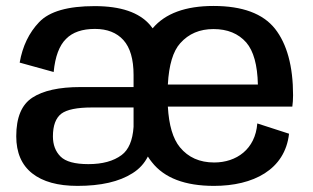

<svg xmlns="http://www.w3.org/2000/svg" viewBox="-20 -618 1051 644"><path d="M240 5.5C318 5.5 380 -8.5 424.5 -37C447 -51 464 -69.5 476 -93C480 -86.5 484.5 -80 489.5 -74C531 -21 600.5 5.5 698 5.5C829 5.5 936 -48.5 949.5 -169.5L843 -204C836.5 -117.5 773 -73 698.5 -73C649.5 -73 611.5 -90 583.5 -124C560 -152.5 546.5 -198 543 -260.5H960.5C962 -271.5 963 -284 963 -298.5C963 -396 942.5 -470.5 902.5 -521.5C862 -572.5 793 -598 696 -598C602.5 -598 534 -573 492 -523C489 -527 486 -530.5 483 -534.5C446.5 -576.5 385 -597.5 297.5 -597.5C208 -597.5 146 -580 111.5 -544C77.5 -508.5 55.5 -463 46 -408L160 -376.5C165 -428.5 179 -465.5 201.5 -487.5C223.5 -510 256 -521 298.5 -521C339.5 -521 371.5 -508.5 394 -483.5C416.5 -458.5 428 -419.5 428 -366.5V-330V-326H250C178 -326 124.5 -314 88.5 -290.5C52.5 -267 34.5 -224 34.5 -161C34.5 -106 52.5 -64.5 88 -36.5C123.5 -8.5 174 5.5 240 5.5ZM543 -334.5C546.5 -400 560.5 -446.5 584.5 -473C613 -505 650 -520.5 696 -520.5C743 -520.5 779.5 -505.5 806 -475.5C830.5 -447 843.5 -400 845 -334.5ZM428 -192.5C425 -147 411.5 -115.5 388 -98C360.5 -77.5 323.5 -67.5 276.5 -67.5C231 -67.5 200 -76 183 -93C166 -110 157.5 -132.5 157.5 -160.5C157.5 -197 167 -222 185.5 -236.5C204 -250.5 238.5 -257.5 288 -257.5H428Z"/></svg>

Font: Anybody Medium
Style: Regular
Weight: 500
Designer: Tyler Finck
Foundry: Etcetera Type Company
Version: Version 1.110